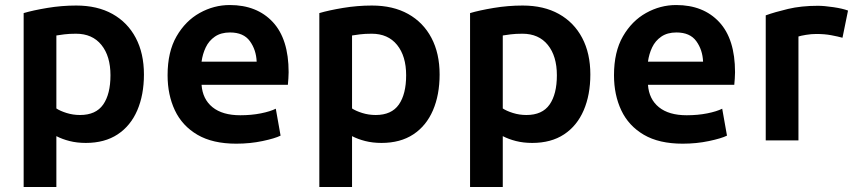

<svg xmlns="http://www.w3.org/2000/svg" viewBox="-20 -558 3400 763"><path d="M74 185V-506Q111 -517 168 -526.5Q225 -536 283 -536Q367 -536 427 -502.5Q487 -469 519.5 -407.5Q552 -346 552 -262Q552 -181 525.5 -119.5Q499 -58 447.5 -24Q396 10 321 10Q286 10 256.5 2.5Q227 -5 204 -17V185ZM298 -101Q361 -101 390 -142.5Q419 -184 419 -259Q419 -335 383 -379.5Q347 -424 282 -424Q255 -424 235.5 -421.5Q216 -419 204 -417V-127Q219 -117 244.5 -109Q270 -101 298 -101Z M919 13Q825 13 764.5 -22.5Q704 -58 675 -119.5Q646 -181 646 -259Q646 -352 681.5 -413.5Q717 -475 773.5 -506.5Q830 -538 893 -538Q1001 -538 1064 -470.5Q1127 -403 1127 -271Q1127 -260 1126 -246Q1125 -232 1124 -221H781Q785 -164 824.5 -132Q864 -100 935 -100Q979 -100 1016.5 -107.5Q1054 -115 1076 -126L1095 -19Q1073 -8 1023.5 2.5Q974 13 919 13ZM781 -313H1000Q998 -360 973 -394.5Q948 -429 894 -429Q858 -429 834 -412.5Q810 -396 797.5 -369.5Q785 -343 781 -313Z M1249 185V-506Q1286 -517 1343 -526.5Q1400 -536 1458 -536Q1542 -536 1602 -502.5Q1662 -469 1694.5 -407.5Q1727 -346 1727 -262Q1727 -181 1700.5 -119.5Q1674 -58 1622.5 -24Q1571 10 1496 10Q1461 10 1431.5 2.5Q1402 -5 1379 -17V185ZM1473 -101Q1536 -101 1565 -142.5Q1594 -184 1594 -259Q1594 -335 1558 -379.5Q1522 -424 1457 -424Q1430 -424 1410.5 -421.5Q1391 -419 1379 -417V-127Q1394 -117 1419.5 -109Q1445 -101 1473 -101Z M1848 185V-506Q1885 -517 1942 -526.5Q1999 -536 2057 -536Q2141 -536 2201 -502.5Q2261 -469 2293.5 -407.5Q2326 -346 2326 -262Q2326 -181 2299.5 -119.5Q2273 -58 2221.5 -24Q2170 10 2095 10Q2060 10 2030.5 2.5Q2001 -5 1978 -17V185ZM2072 -101Q2135 -101 2164 -142.5Q2193 -184 2193 -259Q2193 -335 2157 -379.5Q2121 -424 2056 -424Q2029 -424 2009.5 -421.5Q1990 -419 1978 -417V-127Q1993 -117 2018.5 -109Q2044 -101 2072 -101Z M2693 13Q2599 13 2538.5 -22.5Q2478 -58 2449 -119.5Q2420 -181 2420 -259Q2420 -352 2455.5 -413.5Q2491 -475 2547.5 -506.5Q2604 -538 2667 -538Q2775 -538 2838 -470.5Q2901 -403 2901 -271Q2901 -260 2900 -246Q2899 -232 2898 -221H2555Q2559 -164 2598.5 -132Q2638 -100 2709 -100Q2753 -100 2790.5 -107.5Q2828 -115 2850 -126L2869 -19Q2847 -8 2797.5 2.5Q2748 13 2693 13ZM2555 -313H2774Q2772 -360 2747 -394.5Q2722 -429 2668 -429Q2632 -429 2608 -412.5Q2584 -396 2571.5 -369.5Q2559 -343 2555 -313Z M3023 0V-497Q3059 -510 3111.5 -522.5Q3164 -535 3230 -535Q3255 -535 3292 -529.5Q3329 -524 3350 -516L3328 -408Q3310 -413 3283.5 -418Q3257 -423 3224 -423Q3204 -423 3183 -419.5Q3162 -416 3153 -413V0Z"/></svg>

Font: Ubuntu Sans
Style: Bold
Weight: 700
Designer: Dalton Maag Ltd
Foundry: Dalton Maag Ltd
Version: Version 1.006; ttfautohint (v1.8.4.7-5d5b)